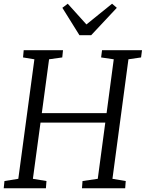

<svg xmlns="http://www.w3.org/2000/svg" viewBox="-21 -1013 784 1033"><path d="M-1 0 3 -39 77.5 -51 164 -694 103 -704 106.5 -743H318L314 -704L243 -694L204 -404.5H552.5L591 -694L523 -704L528 -743H743L738 -704L670 -694L584 -51L655.5 -39L652.5 0H420L423 -39L505 -51L545.5 -353.5H197L156 -51L229 -39L226 0ZM406.5 -823.5 314.5 -971 343.5 -993Q368.5 -965.5 393.5 -937.5Q418.5 -909.5 444 -881.5Q478 -909.5 512.8 -937.2Q547.5 -965 582 -993L607.5 -971L469.5 -823.5Z"/></svg>

Font: Merriweather 24pt Light
Style: Italic
Weight: 300
Italic angle: -7.8°
Version: Version 2.101